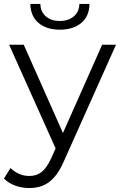

<svg xmlns="http://www.w3.org/2000/svg" viewBox="-38 -751 616 970"><path d="M110 199Q73 199 39.5 187Q6 175 -18 151L15 98Q35 117 58.5 127.5Q82 138 111 138Q146 138 171.5 118.5Q197 99 220 50L243 -1L8 -525H82L280 -79L478 -525H548L285 63Q263 114 236.5 144Q210 174 179 186.5Q148 199 110 199ZM264 -601Q198 -601 157.5 -634.5Q117 -668 115 -731H166Q167 -691 194 -668Q221 -645 264 -645Q307 -645 334.5 -668Q362 -691 363 -731H414Q413 -668 372 -634.5Q331 -601 264 -601Z"/></svg>

Font: Modern
Style: Small
Weight: 400
Designer: Julieta Ulanovsky
Foundry: Julieta Ulanovsky
Version: Version 8.000